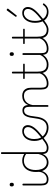

<svg xmlns="http://www.w3.org/2000/svg" viewBox="1434 -2426 1010 3917"><g transform="rotate(-90 1938.5 -468.0)"><path d="M243 17Q203 17 177 6Q151 -5 137.5 -25.5Q124 -46 118.5 -74Q113 -102 113 -136V-500Q113 -508 117.5 -511.5Q122 -515 130 -515Q140 -515 144.5 -511.5Q149 -508 149 -500V-136Q149 -75 167 -46.5Q185 -18 243 -18Q250 -18 253 -12.5Q256 -7 256 -0.5Q256 6 253 11.5Q250 17 243 17ZM130 -690Q111 -690 102 -701Q93 -712 93 -733Q93 -754 102 -764.5Q111 -775 130 -775Q149 -775 158.5 -764.5Q168 -754 168 -733Q168 -711 158.5 -700.5Q149 -690 130 -690Z M240 17Q231 17 226 11.5Q221 6 221 -0.5Q221 -7 226 -12.5Q231 -18 240 -18Q274 -18 302 -32Q330 -46 350 -69.5Q370 -93 380.5 -123Q391 -153 391 -186Q391 -196 398 -199.5Q405 -203 411.5 -199.5Q418 -196 418 -186Q418 -146 405 -109.5Q392 -73 368.5 -44.5Q345 -16 312 0.5Q279 17 240 17Z M581 17Q526 17 482 -13Q438 -43 413 -100.5Q388 -158 388 -239Q388 -288 397.5 -330.5Q407 -373 426 -407.5Q445 -442 473 -467Q501 -492 538 -505.5Q575 -519 621 -519Q656 -519 688.5 -509Q721 -499 755 -478V-938Q755 -946 759.5 -949.5Q764 -953 774 -953Q783 -953 787 -949.5Q791 -946 791 -938V-126Q791 -65 810 -41.5Q829 -18 885 -18Q892 -18 895.5 -12.5Q899 -7 899 -0.5Q899 6 895.5 11.5Q892 17 885 17Q851 17 826.5 9.5Q802 2 786.5 -13Q771 -28 763.5 -50Q756 -72 756 -100V-103Q734 -53 703.5 -27Q673 -1 641 8Q609 17 581 17ZM589 -18Q622 -18 654.5 -33.5Q687 -49 713.5 -86Q740 -123 755 -188V-440Q718 -466 684.5 -475.5Q651 -485 618 -485Q583 -485 553.5 -474.5Q524 -464 500.5 -444Q477 -424 461 -394.5Q445 -365 436.5 -327Q428 -289 428 -243Q428 -178 446 -127Q464 -76 500 -47Q536 -18 589 -18Z M881 17Q872 17 867 11.5Q862 6 862 -0.5Q862 -7 867 -12.5Q872 -18 881 -18Q907 -18 933 -27.5Q959 -37 991 -58Q1023 -79 1066 -114Q1071 -118 1077 -115.5Q1083 -113 1087 -107.5Q1091 -102 1091.5 -95.5Q1092 -89 1086 -85Q1041 -50 1005.5 -27Q970 -4 940 6.5Q910 17 881 17Z M1086 -126Q1143 -172 1184.5 -210.5Q1226 -249 1252.5 -282.5Q1279 -316 1291.5 -345.5Q1304 -375 1304 -403Q1304 -441 1280 -463Q1256 -485 1216 -485Q1189 -485 1161.5 -473Q1134 -461 1111 -435.5Q1088 -410 1074 -370.5Q1060 -331 1060 -275Q1060 -203 1082 -154Q1104 -105 1139.5 -75Q1175 -45 1216 -31.5Q1257 -18 1294 -18Q1304 -18 1309 -12.5Q1314 -7 1314 -0.5Q1314 6 1309 11.5Q1304 17 1294 17Q1217 17 1155 -18.5Q1093 -54 1057 -119.5Q1021 -185 1021 -275Q1021 -327 1035 -371.5Q1049 -416 1075 -449Q1101 -482 1138 -500.5Q1175 -519 1220 -519Q1265 -519 1292.5 -502Q1320 -485 1332 -459Q1344 -433 1344 -406Q1344 -372 1330 -337.5Q1316 -303 1287.5 -266.5Q1259 -230 1214.5 -189Q1170 -148 1109 -99Z M1294 17Q1285 17 1280 11.5Q1275 6 1275 -0.5Q1275 -7 1280 -12.5Q1285 -18 1294 -18Q1337 -18 1369 -33Q1401 -48 1424 -76.5Q1447 -105 1460.5 -146Q1474 -187 1480 -239Q1488 -309 1499 -361Q1510 -413 1528 -447Q1546 -481 1574.5 -498Q1603 -515 1645 -515Q1654 -515 1658.5 -510Q1663 -505 1662.5 -498Q1662 -491 1657 -486Q1652 -481 1643 -481Q1613 -481 1591.5 -467Q1570 -453 1556 -424Q1542 -395 1533 -351Q1524 -307 1518 -248Q1513 -199 1501.5 -157.5Q1490 -116 1471 -84Q1452 -52 1426.5 -29.5Q1401 -7 1368 5Q1335 17 1294 17Z M2194 17Q2156 17 2132 6Q2108 -5 2094.5 -25.5Q2081 -46 2075.5 -74Q2070 -102 2070 -136V-326Q2070 -376 2057 -411Q2044 -446 2015.5 -465Q1987 -484 1940 -484Q1910 -484 1880.5 -475Q1851 -466 1826 -446Q1801 -426 1782 -392.5Q1763 -359 1753 -309V0Q1753 8 1748.5 11.5Q1744 15 1734 15Q1725 15 1721 11.5Q1717 8 1717 0V-376Q1717 -431 1697.5 -456Q1678 -481 1643 -481Q1634 -481 1629.5 -486Q1625 -491 1625.5 -498Q1626 -505 1631 -510Q1636 -515 1645 -515Q1673 -515 1693 -506Q1713 -497 1726.5 -481Q1740 -465 1746.5 -443.5Q1753 -422 1753 -397V-394Q1769 -433 1791.5 -457.5Q1814 -482 1840 -495.5Q1866 -509 1893 -514Q1920 -519 1945 -519Q1991 -519 2027.5 -500Q2064 -481 2085.5 -440.5Q2107 -400 2107 -334V-136Q2107 -75 2124 -46.5Q2141 -18 2194 -18Q2201 -18 2204.5 -12.5Q2208 -7 2208 -0.5Q2208 6 2204.5 11.5Q2201 17 2194 17Z M2190 17Q2181 17 2176 11.5Q2171 6 2171 -0.5Q2171 -7 2176 -12.5Q2181 -18 2190 -18Q2228 -18 2262.5 -29Q2297 -40 2325 -59.5Q2353 -79 2372.5 -106Q2392 -133 2400 -165Q2402 -174 2410 -173.5Q2418 -173 2424 -167Q2430 -161 2426 -151Q2417 -114 2395.5 -83.5Q2374 -53 2342.5 -30.5Q2311 -8 2272 4.5Q2233 17 2190 17Z M2580 17Q2527 17 2492 1.5Q2457 -14 2436.5 -42.5Q2416 -71 2407 -111Q2398 -151 2398 -200V-468H2300Q2292 -468 2288.5 -472.5Q2285 -477 2285 -484Q2285 -492 2288.5 -496Q2292 -500 2300 -500H2398V-715Q2398 -723 2402 -726.5Q2406 -730 2415 -730Q2425 -730 2429.5 -726.5Q2434 -723 2434 -715V-500H2583Q2591 -500 2594.5 -496Q2598 -492 2598 -484Q2598 -477 2594.5 -472.5Q2591 -468 2583 -468H2434V-218Q2434 -179 2439 -143Q2444 -107 2459 -79Q2474 -51 2503 -34.5Q2532 -18 2581 -18Q2589 -18 2593 -12.5Q2597 -7 2597 -0.5Q2597 6 2593 11.5Q2589 17 2580 17Z M2578 17Q2569 17 2564 11.5Q2559 6 2559 -0.5Q2559 -7 2564 -12.5Q2569 -18 2578 -18Q2617 -18 2649 -30Q2681 -42 2706 -62Q2731 -82 2749 -106.5Q2767 -131 2776 -156Q2779 -165 2786.5 -165Q2794 -165 2799 -158.5Q2804 -152 2801 -143Q2792 -117 2773.5 -89Q2755 -61 2727.5 -37Q2700 -13 2662.5 2Q2625 17 2578 17Z M2906 17Q2866 17 2840 6Q2814 -5 2800.5 -25.5Q2787 -46 2781.5 -74Q2776 -102 2776 -136V-500Q2776 -508 2780.5 -511.5Q2785 -515 2793 -515Q2803 -515 2807.5 -511.5Q2812 -508 2812 -500V-136Q2812 -75 2830 -46.5Q2848 -18 2906 -18Q2913 -18 2916 -12.5Q2919 -7 2919 -0.5Q2919 6 2916 11.5Q2913 17 2906 17ZM2793 -690Q2774 -690 2765 -701Q2756 -712 2756 -733Q2756 -754 2765 -764.5Q2774 -775 2793 -775Q2812 -775 2821.5 -764.5Q2831 -754 2831 -733Q2831 -711 2821.5 -700.5Q2812 -690 2793 -690Z M2903 17Q2894 17 2889 11.5Q2884 6 2884 -0.5Q2884 -7 2889 -12.5Q2894 -18 2903 -18Q2941 -18 2975.5 -29Q3010 -40 3038 -59.5Q3066 -79 3085.5 -106Q3105 -133 3113 -165Q3115 -174 3123 -173.5Q3131 -173 3137 -167Q3143 -161 3139 -151Q3130 -114 3108.5 -83.5Q3087 -53 3055.5 -30.5Q3024 -8 2985 4.5Q2946 17 2903 17Z M3293 17Q3240 17 3205 1.5Q3170 -14 3149.5 -42.5Q3129 -71 3120 -111Q3111 -151 3111 -200V-468H3013Q3005 -468 3001.5 -472.5Q2998 -477 2998 -484Q2998 -492 3001.5 -496Q3005 -500 3013 -500H3111V-715Q3111 -723 3115 -726.5Q3119 -730 3128 -730Q3138 -730 3142.5 -726.5Q3147 -723 3147 -715V-500H3296Q3304 -500 3307.5 -496Q3311 -492 3311 -484Q3311 -477 3307.5 -472.5Q3304 -468 3296 -468H3147V-218Q3147 -179 3152 -143Q3157 -107 3172 -79Q3187 -51 3216 -34.5Q3245 -18 3294 -18Q3302 -18 3306 -12.5Q3310 -7 3310 -0.5Q3310 6 3306 11.5Q3302 17 3293 17Z M3291 17Q3282 17 3277 11.5Q3272 6 3272 -0.5Q3272 -7 3277 -12.5Q3282 -18 3291 -18Q3317 -18 3343 -27.5Q3369 -37 3401 -58Q3433 -79 3476 -114Q3481 -118 3487 -115.5Q3493 -113 3497 -107.5Q3501 -102 3501.5 -95.5Q3502 -89 3496 -85Q3451 -50 3415.5 -27Q3380 -4 3350 6.5Q3320 17 3291 17Z M3654 17Q3583 17 3533 -17Q3483 -51 3457 -113Q3431 -175 3431 -259Q3431 -315 3445.5 -362.5Q3460 -410 3487 -445Q3514 -480 3550.5 -499.5Q3587 -519 3631 -519Q3676 -519 3703 -502Q3730 -485 3742 -459Q3754 -433 3754 -406Q3754 -372 3740 -337.5Q3726 -303 3696 -265.5Q3666 -228 3618.5 -185Q3571 -142 3504 -89L3481 -116Q3544 -166 3588.5 -206.5Q3633 -247 3660.5 -281Q3688 -315 3701 -345Q3714 -375 3714 -403Q3714 -441 3690.5 -463Q3667 -485 3627 -485Q3602 -485 3574.5 -472Q3547 -459 3523 -432Q3499 -405 3484.5 -362Q3470 -319 3470 -259Q3470 -170 3498.5 -116.5Q3527 -63 3570 -39.5Q3613 -16 3657 -16Q3699 -16 3726 -30Q3753 -44 3770 -62.5Q3787 -81 3797 -94Q3802 -99 3807.5 -98.5Q3813 -98 3819 -94Q3824 -90 3827 -84.5Q3830 -79 3825 -73Q3813 -56 3790.5 -34.5Q3768 -13 3734 2Q3700 17 3654 17Z M3572 -630Q3567 -630 3560 -636Q3553 -642 3553 -648Q3553 -650 3554.5 -652.5Q3556 -655 3557 -658L3682 -829Q3685 -833 3688 -834.5Q3691 -836 3695 -836Q3700 -836 3706 -832.5Q3712 -829 3716.5 -824Q3721 -819 3721 -814Q3721 -811 3720 -809Q3719 -807 3717 -804L3583 -636Q3579 -630 3572 -630Z"/></g></svg>

Font: Playwrite US Modern Thin
Style: Regular
Weight: 250
Designer: Veronika Burian, José Scaglione
Foundry: TypeTogether
Version: Version 1.003